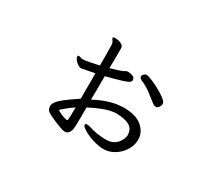

<svg xmlns="http://www.w3.org/2000/svg" viewBox="-108 -789 1216 1066"><g transform="rotate(30 500.0 -255.5)"><path d="M614 16Q591 16 564 9Q537 2 513.5 -8.5Q490 -19 475 -30Q460 -41 460 -49Q460 -57 473 -57Q482 -57 493 -53Q516 -45 547 -40.5Q578 -36 601 -36Q631 -36 649.5 -46.5Q668 -57 678.5 -72Q689 -87 692.5 -99Q696 -111 696 -114V-116Q696 -157 666 -174Q636 -191 584 -191H574Q541 -189 499.5 -173Q458 -157 421 -137Q421 -105 421 -73.5Q421 -42 420 -20Q419 2 417 8Q411 26 402 33Q393 40 382 40Q373 40 354.5 33.5Q336 27 315.5 18.5Q295 10 279 2Q263 -6 259 -9Q242 -21 242 -43Q242 -57 253 -72Q264 -87 291.5 -108.5Q319 -130 369 -163V-326L292 -311Q289 -310 285 -310Q276 -310 264.5 -317.5Q253 -325 244 -336Q235 -347 235 -356Q235 -362 238 -363Q239 -363 239.5 -363.5Q240 -364 241 -364Q246 -364 253.5 -361Q261 -358 268 -358H270Q286 -359 312 -364Q338 -369 369 -376Q369 -409 369 -441.5Q369 -474 368 -506Q368 -511 367 -515.5Q366 -520 364 -524Q362 -529 357.5 -534.5Q353 -540 353 -544Q353 -545 353.5 -545.5Q354 -546 354 -547Q357 -551 367 -551Q373 -551 386.5 -548.5Q400 -546 411.5 -538.5Q423 -531 423 -517Q423 -485 423 -453.5Q423 -422 422 -390Q445 -396 465.5 -402.5Q486 -409 501 -416Q505 -418 508.5 -420.5Q512 -423 518 -424H524Q528 -424 538.5 -422.5Q549 -421 558.5 -415Q568 -409 568 -394Q568 -388 558.5 -381Q549 -374 518 -364.5Q487 -355 422 -338Q422 -301 421.5 -263Q421 -225 421 -187Q459 -208 500.5 -222Q542 -236 582 -239Q587 -239 592.5 -239.5Q598 -240 603 -240Q679 -240 719 -206.5Q759 -173 759 -126V-118Q757 -84 737.5 -54Q718 -24 688 -5Q658 14 624 16ZM751 -332Q741 -332 726 -344Q700 -365 672.5 -385.5Q645 -406 613 -419Q606 -422 601 -427Q596 -432 596 -438Q596 -443 599 -447Q609 -461 621 -461Q629 -461 654 -451Q679 -441 707.5 -425.5Q736 -410 757 -394Q778 -378 778 -365Q778 -355 770 -343.5Q762 -332 751 -332ZM369 -107Q349 -94 333.5 -81.5Q318 -69 298 -52Q297 -52 297 -49Q297 -45 301 -44Q306 -41 324 -33Q342 -25 354 -23Q355 -23 356.5 -22.5Q358 -22 359 -22Q365 -22 366 -27Q367 -35 367.5 -46Q368 -57 368 -69Q368 -78 368 -87.5Q368 -97 369 -107Z"/></g></svg>

Font: Moon Stars Kai HW
Style: Regular
Weight: 400
Designer: GuiWonder
Version: Version 1.101